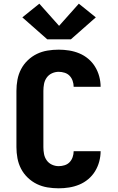

<svg xmlns="http://www.w3.org/2000/svg" viewBox="-20 -1012 640 1040"><path d="M298 8Q267 8 237 3Q207 -2 180 -15Q153 -28 130.5 -49.5Q108 -71 94 -98Q80 -125 74.5 -155Q69 -185 69 -215V-520Q69 -550 74.5 -580Q80 -610 94 -637Q108 -664 130.5 -685.5Q153 -707 180 -720Q207 -733 237 -738Q267 -743 298 -743Q326 -743 354.5 -738.5Q383 -734 409.5 -723Q436 -712 458 -693.5Q480 -675 495 -650.5Q510 -626 517.5 -598Q525 -570 525 -542H379Q379 -558 373.5 -574Q368 -590 357 -601.5Q346 -613 330 -618Q314 -623 298 -623Q279 -623 261.5 -615Q244 -607 233 -591.5Q222 -576 218.5 -557.5Q215 -539 215 -520V-215Q215 -196 218.5 -177.5Q222 -159 233 -143.5Q244 -128 261.5 -120Q279 -112 298 -112Q314 -112 330 -117Q346 -122 357 -133.5Q368 -145 373.5 -161Q379 -177 379 -193H525Q525 -165 517.5 -137Q510 -109 495 -84.5Q480 -60 458 -41.5Q436 -23 409.5 -12Q383 -1 354.5 3.5Q326 8 298 8ZM236 -799 101 -918 193 -992 300 -872 407 -992 499 -918 364 -799Z"/></svg>

Font: Iosevka Curly Heavy Extended
Style: Regular
Weight: 900
Width: 7
Monospace: yes
Designer: Belleve Invis
Foundry: Belleve Invis
Version: Version 11.1.0; ttfautohint (v1.8.3)